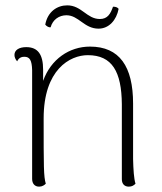

<svg xmlns="http://www.w3.org/2000/svg" viewBox="-20 -688 605 717"><path d="M169 -586C177 -615 201 -631 228 -631C274 -631 294 -581 348 -581C387 -581 415 -613 423 -655C418 -661 412 -663 402 -663C393 -637 382 -617 353 -617C304 -617 285 -668 231 -668C194 -668 158 -645 149 -596C154 -590 162 -585 169 -586ZM477 -94V-301C477 -440 426 -514 316 -514C239 -514 170 -467 141 -386V-428C141 -484 122 -512 78 -512C51 -512 34 -501 34 -483C34 -475 37 -467 44 -459C51 -474 63 -476 71 -476C91 -476 99 -463 100 -426V-20C100 -2 110 9 126 9C138 9 146 3 151 -2C143 -29 143 -64 143 -246C143 -428 241 -482 308 -482C399 -482 434 -420 435 -299V-19C435 -1 445 9 461 9C473 9 480 4 486 -2C480 -21 478 -55 477 -94Z"/></svg>

Font: Arima Koshi ExtraLight
Style: Regular
Weight: 275
Designer: Joana Correia and Natanael Gama
Foundry: NDISCOVER
Version: Version 1.019;PS 001.019;hotconv 1.0.88;makeotf.lib2.5.64775